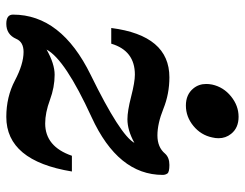

<svg xmlns="http://www.w3.org/2000/svg" viewBox="-103 -654 769 603"><g transform="rotate(90 281.5 -352.5)"><path d="M347.2 12.2Q284.2 12.2 232.7 -14.9Q181.2 -42 143.1 -42Q111.8 -42 102.1 -19Q88.4 12.2 54.7 12.2Q25.9 12.2 25.9 -8.8Q25.9 -160.2 215.3 -252.9Q404.8 -345.7 428.7 -390.1Q389.2 -368.2 354.5 -368.2Q328.6 -368.2 283.2 -379.9Q237.8 -391.6 214.4 -391.6Q139.2 -391.6 117.2 -317.4H67.9Q91.3 -500 222.7 -500Q274.9 -500 321.5 -481.2Q368.2 -462.4 405.3 -462.4Q442.4 -462.4 462.4 -486.3Q474.6 -500 498 -500Q520.5 -500 524.9 -493.7Q529.3 -487.3 529.3 -479Q529.3 -338.9 347.9 -255.6Q166.5 -172.4 135.7 -114.3Q180.2 -139.6 214.8 -139.6Q253.9 -139.6 293.9 -124.8Q334 -109.9 367.7 -109.9Q440.4 -109.9 469.2 -193.8H518.6Q484.9 12.2 347.2 12.2ZM311.5 -551.8Q276.9 -551.8 257.8 -575.2Q243.7 -592.3 243.7 -615.7Q243.7 -624.5 245.6 -634.3Q253.4 -669.9 282.7 -693.6Q312 -717.3 346.7 -717.3Q381.8 -717.3 400.4 -693.8Q414.1 -676.8 414.1 -654.3Q414.1 -644.5 411.6 -634.3Q404.3 -599.1 375.5 -575.4Q346.7 -551.8 311.5 -551.8Z"/></g></svg>

Font: Munson
Style: Bold Italic
Weight: 700
Italic angle: -12°
Designer: Paul James MIller
Foundry: High-Logic / Made with FontCreator
Version: Version 2.10;May 5, 2019;FontCreator 11.5.0.2430 64-bit